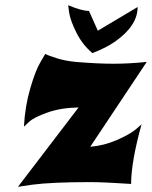

<svg xmlns="http://www.w3.org/2000/svg" viewBox="-20 -724 584 738"><path d="M484 -17Q379 -24 327 -24Q179 -24 103 -14L49 -6L282 -311Q215 -310 162.5 -291.5Q110 -273 91 -255L72 -237Q76 -315 96.5 -385Q117 -455 136 -486L154 -517Q164 -511 197 -500.5Q230 -490 271 -486Q356 -479 416 -479Q476 -479 544 -486L327 -160Q379 -164 428.5 -185.5Q478 -207 501 -226L524 -246Q484 -101 484 -17ZM322 -682 356 -606 509 -697Q509 -625 422 -564Q386 -539 335 -520Q297 -552 274 -598Q251 -644 246 -674L242 -704Q294 -682 322 -682Z"/></svg>

Font: Ceviche One
Style: Regular
Weight: 400
Version: Version 1.002